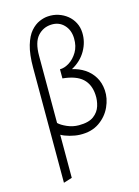

<svg xmlns="http://www.w3.org/2000/svg" viewBox="-125 -683 706 977"><g transform="rotate(-15 227.5 -194.5)"><path d="M87 225V-380Q87 -452 100.5 -497.5Q114 -543 135.5 -567.5Q157 -592 181.5 -602.5Q206 -613 227 -614Q256 -616 282 -607.5Q308 -599 328.5 -582.5Q349 -566 361.5 -542Q374 -518 375 -489Q377 -440 351.5 -395Q326 -350 276 -323Q312 -315 341 -296Q370 -277 388.5 -247Q407 -217 410 -176Q413 -133 393 -89Q373 -45 331.5 -16.5Q290 12 229 10Q204 9 176.5 1.5Q149 -6 132 -16V211ZM237 -38Q289 -38 315.5 -58Q342 -78 351 -107.5Q360 -137 358 -166Q355 -221 321.5 -252Q288 -283 217 -290V-338Q241 -338 266.5 -354Q292 -370 310 -400Q328 -430 327 -472Q326 -516 299.5 -543.5Q273 -571 232 -569Q189 -567 160.5 -535Q132 -503 132 -432V-78Q146 -64 175.5 -51Q205 -38 237 -38Z"/></g></svg>

Font: Ancizar Sans Thin
Style: Regular
Weight: 100
Designer: Cesar Puertas, Viviana Monsalve, Julian Moncada, Julian Prieto, Jose Castro, Mariel Hernandez, Felipe Aragon, Sara Alarc
Version: Version 8.100